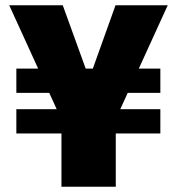

<svg xmlns="http://www.w3.org/2000/svg" viewBox="-20 -708 672 728"><path d="M213 0V-202H42V-294H195L15 -688H218L315 -420H322L418 -688H616L436 -294H588V-202H419V0ZM42 -356V-448H588V-356Z"/></svg>

Font: Saira Thin ExtraBold
Style: Regular
Weight: 800
Version: Version 1.101